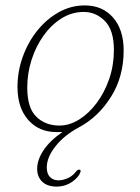

<svg xmlns="http://www.w3.org/2000/svg" viewBox="-20 -479 518 708"><path d="M292.5 -459Q358 -459 397 -414.2Q436 -369.5 436 -293Q436 -196 389.2 -121.8Q342.5 -47.5 272 -10Q217 19.5 184.8 60.2Q152.5 101 152.5 138.5Q152.5 162 164.5 174Q176.5 186 195.5 186Q212 186 230 178Q248 170 260 154Q266 146.5 271.5 146.5Q279.5 146.5 276.5 156Q270 175 245.2 192Q220.5 209 188.5 209Q155 209 136.2 191.5Q117.5 174 117 144Q117 111 140 75.8Q163 40.5 210.5 7.5Q202.5 8 197.5 8Q192.5 8 188 8Q123.5 8 84 -36.8Q44.5 -81.5 44.5 -158.5Q44.5 -215.5 63.8 -269.2Q83 -323 117.2 -365.8Q151.5 -408.5 196.5 -433.8Q241.5 -459 292.5 -459ZM199 -16Q236 -16 271.8 -38.2Q307.5 -60.5 336.5 -99.2Q365.5 -138 382.8 -188.2Q400 -238.5 400 -294.5Q400 -368 366.8 -401.5Q333.5 -435 289 -435Q245 -435 207 -411.2Q169 -387.5 140.5 -347.5Q112 -307.5 96.2 -257.8Q80.5 -208 80.5 -156Q80.5 -81 114 -48.5Q147.5 -16 199 -16Z"/></svg>

Font: Fraunces 9pt Soft Thin
Style: Italic
Weight: 100
Italic angle: -16°
Version: Version 1.000;[b76b70a41]